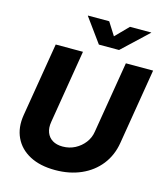

<svg xmlns="http://www.w3.org/2000/svg" viewBox="-136 -1052 1012 1167"><g transform="rotate(15 370.0 -468.5)"><path d="M320.3 10.7Q225.6 10.7 160.4 -23.9Q95.2 -58.6 66.2 -120.4Q37.1 -182.1 50.3 -262.7L127.4 -727.5H298.8L222.7 -265.6Q216.3 -227.5 227.3 -199Q238.3 -170.4 263.9 -154.8Q289.6 -139.2 327.6 -139.2Q370.1 -139.2 405.5 -157.7Q440.9 -176.3 464.6 -207.3Q488.3 -238.3 494.1 -276.9L568.8 -727.5H740.2L661.6 -251.5Q648.4 -170.9 601.8 -111.8Q555.2 -52.7 482.9 -21Q410.6 10.7 320.3 10.7ZM404.8 -948.2 456.1 -867.2 535.6 -948.2H669.4L668.9 -946.3L507.8 -794.9H380.9L271 -946.3L271.5 -948.2Z"/></g></svg>

Font: Inter 24pt ExtraBold
Style: Italic
Weight: 800
Italic angle: -9.3988°
Designer: Rasmus Andersson
Foundry: rsms
Version: Version 4.001;git-66647c0bb